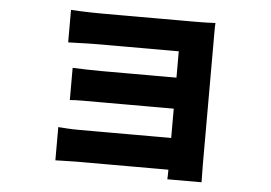

<svg xmlns="http://www.w3.org/2000/svg" viewBox="-48 -633 1096 777"><g transform="rotate(5 500.0 -244.5)"><path d="M210 -569Q224 -568 247 -567Q270 -566 295 -565.5Q320 -565 340 -565Q367 -565 405 -565Q443 -565 486.5 -565Q530 -565 573 -565Q616 -565 653.5 -565Q691 -565 716 -565Q734 -565 759 -565.5Q784 -566 797 -567Q796 -556 796 -533.5Q796 -511 796 -494Q796 -484 796 -448.5Q796 -413 796 -363Q796 -313 796 -257Q796 -201 796 -147.5Q796 -94 796 -53Q796 -12 796 8Q796 20 796.5 43Q797 66 797 80H658Q659 67 659 41.5Q659 16 659 1Q659 -24 659 -64Q659 -104 659 -151Q659 -198 659 -245Q659 -292 659 -333.5Q659 -375 659 -403.5Q659 -432 659 -440Q649 -440 627.5 -440Q606 -440 577.5 -440Q549 -440 517 -440Q485 -440 452.5 -440Q420 -440 391 -440Q362 -440 340 -440Q320 -440 294.5 -439.5Q269 -439 246 -438Q223 -437 210 -437ZM237 -336Q258 -335 290.5 -334Q323 -333 352 -333Q364 -333 394 -333Q424 -333 464 -333Q504 -333 546 -333Q588 -333 626 -333Q664 -333 690 -333Q716 -333 723 -333V-207Q716 -207 690 -207Q664 -207 626 -207Q588 -207 546 -207Q504 -207 464 -207Q424 -207 394 -207Q364 -207 352 -207Q323 -207 289.5 -207Q256 -207 237 -205ZM200 -92Q212 -91 236 -89.5Q260 -88 287 -88Q303 -88 338 -88Q373 -88 418.5 -88Q464 -88 513 -88Q562 -88 606 -88Q650 -88 681.5 -88Q713 -88 724 -88V41Q710 41 677 41Q644 41 599.5 41Q555 41 507.5 41Q460 41 415 41Q370 41 336 41Q302 41 287 41Q266 41 239 42Q212 43 200 43Z"/></g></svg>

Font: Noto Sans JP Thin ExtraBold
Style: Regular
Weight: 800
Version: Version 2.004-H2;hotconv 1.0.118;makeotfexe 2.5.65603